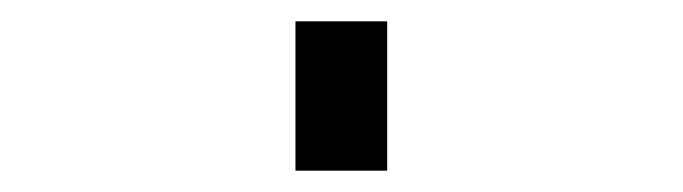

<svg xmlns="http://www.w3.org/2000/svg" viewBox="-20 60 640 180"><path d="M257 220V80H343V220Z"/></svg>

Font: Iosevka Medium Extended
Style: Regular
Weight: 500
Width: 7
Monospace: yes
Designer: Belleve Invis
Foundry: Belleve Invis
Version: Version 32.5.0; ttfautohint (v1.8.4)